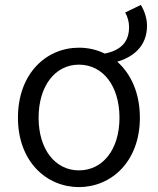

<svg xmlns="http://www.w3.org/2000/svg" viewBox="-20 -748 642 781"><path d="M301 -55C204 -55 137 -141 137 -269C137 -398 204 -485 301 -485C399 -485 466 -398 466 -269C466 -141 399 -55 301 -55ZM301 13C433 13 549 -91 549 -269C549 -371 512 -448 457 -497C519 -515 578 -558 578 -643C578 -673 568 -703 553 -728L489 -697C500 -679 505 -657 505 -638C505 -576 470 -543 406 -530C374 -546 338 -554 301 -554C169 -554 53 -450 53 -269C53 -91 169 13 301 13Z"/></svg>

Font: Noto Sans KR DemiLight
Style: Regular
Weight: 350
Designer: Ryoko NISHIZUKA 西塚涼子 (kana, bopomofo & ideographs); Paul D. Hunt (Latin, Greek & Cyrillic); Sandoll Communications 산돌커뮤니
Foundry: Adobe
Version: Version 2.004;hotconv 1.0.118;makeotfexe 2.5.65603